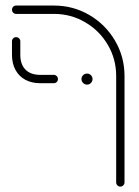

<svg xmlns="http://www.w3.org/2000/svg" viewBox="-20 -539 513 707"><path d="M407.8 132.6V-259.3Q407.8 -321.5 377 -373.9Q346.3 -426.3 293.7 -457Q241.1 -487.8 179.3 -487.8H39.3Q33 -487.8 28.5 -492.4Q24.1 -497 24.1 -503.3Q24.1 -509.6 28.5 -514.1Q33 -518.5 39.3 -518.5H179.3Q249.6 -518.5 309.1 -483.7Q368.5 -448.9 403.5 -389.3Q438.5 -329.6 438.5 -259.3V132.6Q438.5 138.9 433.9 143.5Q429.3 148.1 423 148.1Q416.7 148.1 412.2 143.5Q407.8 138.9 407.8 132.6ZM24.1 -337V-387Q24.1 -393.3 28.5 -397.8Q33 -402.2 39.3 -402.2Q45.6 -402.2 50.2 -397.8Q54.8 -393.3 54.8 -387V-337Q54.8 -301.9 73.9 -282.6Q93 -263.3 128.1 -263.3H178.1Q184.4 -263.3 188.9 -258.7Q193.3 -254.1 193.3 -247.8Q193.3 -241.5 188.9 -237Q184.4 -232.6 178.1 -232.6H128.1Q96.7 -232.6 73.1 -245.4Q49.6 -258.1 36.9 -281.7Q24.1 -305.2 24.1 -337ZM280 -248.1Q280 -256.3 286.1 -262.2Q292.2 -268.1 300.7 -268.1Q308.9 -268.1 314.8 -262.2Q320.7 -256.3 320.7 -248.1Q320.7 -239.6 314.8 -233.5Q308.9 -227.4 300.7 -227.4Q292.2 -227.4 286.1 -233.5Q280 -239.6 280 -248.1Z"/></svg>

Font: 26F Galaxy Hebrew Ultra Light
Style: Regular
Weight: 200
Designer: C₂₉H₂₅N₃O₅
Version: Version 1.000